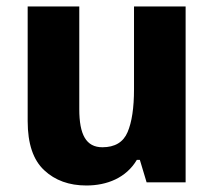

<svg xmlns="http://www.w3.org/2000/svg" viewBox="-20 -566 664 596"><path d="M396 -545.9V-289.1C396 -231 389.2 -186.5 376 -155.8C362.8 -124.5 336.4 -108.9 297.9 -108.9C247.1 -108.9 226.1 -148.4 226.1 -227.1V-545.9H65.9V-189.9C65.9 -120.1 83 -69.3 117.2 -37.6C150.9 -5.9 194.8 9.8 248 9.8C312 9.8 371.6 -13.7 404.8 -69.8H414.1L435.1 0H556.2V-545.9Z"/></svg>

Font: Avrile Sans
Style: Bold
Weight: 700
Designer: Monotype Design Team, Google (font), Stefan Peev (BGR Cyrillic), Cristiano Sobral (main changes)
Foundry: The Avrile Sans Project Authors
Version: Version 3.110